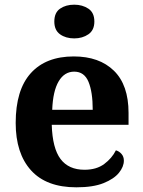

<svg xmlns="http://www.w3.org/2000/svg" viewBox="-20 -790 612 820"><path d="M306 10Q178 10 112.5 -62.5Q47 -135 47 -265Q47 -406 111.5 -477.5Q176 -549 295 -549Q404 -549 466.5 -488Q529 -427 529 -308V-257H201Q204 -157 238.5 -111Q273 -65 341 -65Q392 -65 425 -89.5Q458 -114 475 -148Q489 -144 499 -132.5Q509 -121 509 -104Q509 -78 488 -52Q467 -26 422.5 -8Q378 10 306 10ZM376 -321Q376 -397 358 -440.5Q340 -484 297 -484Q255 -484 230.5 -442.5Q206 -401 203 -321ZM297 -626Q261 -626 236.5 -643.5Q212 -661 212 -698Q212 -736 236.5 -753Q261 -770 297 -770Q332 -770 357.5 -753Q383 -736 383 -698Q383 -661 357.5 -643.5Q332 -626 297 -626Z"/></svg>

Font: Noto Serif Sinhala
Style: Bold
Weight: 700
Designer: Jelle Bosma - Monotype Design Team
Foundry: Monotype Imaging Inc.
Version: Version 2.007; ttfautohint (v1.8.4.7-5d5b)